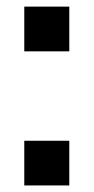

<svg xmlns="http://www.w3.org/2000/svg" viewBox="-20 -651 284 583"><path d="M53.7 -495.1V-630.9H190.4V-495.1ZM53.7 -87.9V-223.6H190.4V-87.9Z"/></svg>

Font: Min Sans SemiBold
Style: Regular
Weight: 600
Designer: Jinseong-Kim, NotoSansCJK, Nunito
Foundry: Jinseong-Kim
Version: Version 1.400;Glyphs 3.1.2 (3151)